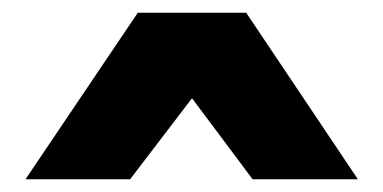

<svg xmlns="http://www.w3.org/2000/svg" viewBox="-20 -749 601 301"><path d="M20 -468 196 -729H366L541 -468H376L281 -595L184 -468Z"/></svg>

Font: Mona Sans Expanded ExtraBold
Style: Regular
Weight: 800
Width: 7
Designer: Deni Anggara
Foundry: GitHub
Version: Version 1.001; ttfautohint (v1.8.4.7-5d5b);gftools[0.9.33]